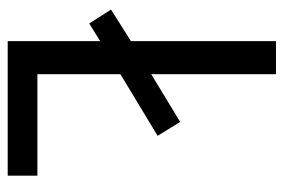

<svg xmlns="http://www.w3.org/2000/svg" viewBox="-142 -612 754 511"><g transform="rotate(90 235.5 -357.0)"><path d="M90 0H448V-79H178V-300L342 -399L305 -459L178 -382V-714H90V-328L6 -275L43 -217L90 -246Z"/></g></svg>

Font: Noto Sans Lao UI SemCond
Style: Regular
Weight: 400
Width: 4
Designer: Monotype Design Team
Foundry: Monotype Imaging Inc.
Version: Version 2.000